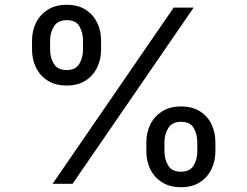

<svg xmlns="http://www.w3.org/2000/svg" viewBox="-20 -759 1022 793"><path d="M255.4 -405.8Q209 -405.8 177 -426Q145 -446.3 128.7 -480Q112.3 -513.7 112.3 -553.7V-591.8Q112.3 -631.8 128.9 -665.3Q145.5 -698.7 177.5 -719Q209.5 -739.3 255.4 -739.3Q302.2 -739.3 333.7 -719Q365.2 -698.7 381.3 -665.3Q397.5 -631.8 397.5 -591.8V-553.7Q397.5 -513.7 381.1 -480Q364.7 -446.3 333.3 -426Q301.8 -405.8 255.4 -405.8ZM255.4 -469.7Q292.5 -469.7 307.6 -495.4Q322.8 -521 322.8 -553.7V-591.8Q322.8 -624 308.1 -649.9Q293.5 -675.8 255.4 -675.8Q218.8 -675.8 202.9 -649.9Q187 -624 187 -591.8V-553.7Q187 -521 202.4 -495.4Q217.8 -469.7 255.4 -469.7ZM727.5 14.2Q681.2 14.2 649.2 -6.1Q617.2 -26.4 600.8 -60.1Q584.5 -93.8 584.5 -133.8V-171.9Q584.5 -211.9 601.1 -245.4Q617.7 -278.8 649.7 -299.1Q681.6 -319.3 727.5 -319.3Q774.4 -319.3 806.2 -299.1Q837.9 -278.8 853.8 -245.4Q869.6 -211.9 869.6 -171.9V-133.8Q869.6 -93.8 853.3 -60.1Q836.9 -26.4 805.4 -6.1Q773.9 14.2 727.5 14.2ZM727.5 -49.8Q764.6 -49.8 779.8 -75.4Q794.9 -101.1 794.9 -133.8V-171.9Q794.9 -204.1 780.3 -230Q765.6 -255.9 727.5 -255.9Q690.9 -255.9 675 -230Q659.2 -204.1 659.2 -171.9V-133.8Q659.2 -101.1 674.6 -75.4Q689.9 -49.8 727.5 -49.8ZM197.3 0 697.3 -727.5H779.8L279.8 0Z"/></svg>

Font: Adwaita Sans
Style: Regular
Weight: 400
Designer: Rasmus Andersson
Foundry: rsms
Version: Version 4.001;git-9221beed3